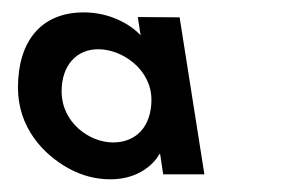

<svg xmlns="http://www.w3.org/2000/svg" viewBox="-20 -692 460 310"><path d="M9 -550.5C9 -487 49 -443 91 -420C112 -408.5 134.5 -402.5 158.5 -402.5C206 -402.5 230.5 -430 237.5 -443.5H238.5L243.5 -410.5H310L270 -664L202.5 -664.5L207 -635C191 -652.5 157.5 -672 115.5 -672C45 -672 9 -624 9 -550.5ZM79.5 -544.5C79.5 -587 104 -612.5 138.5 -612.5C178 -612.5 224.5 -579.5 224.5 -531C224.5 -488.5 200.5 -462 162.5 -462C124.5 -462 79.5 -494 79.5 -544.5Z"/></svg>

Font: Font.Observer
Style: Regular
Weight: 500
Italic angle: 9°
Version: Version 1.001;FEAKit 1.0